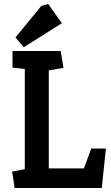

<svg xmlns="http://www.w3.org/2000/svg" viewBox="-20 -948 560 968"><path d="M54 0 41 -83 105 -95V-600L43 -607V-691H286L300 -606L226 -593V-99H403L440 -199H514L493 0ZM100 -710 58 -759 188 -918 223 -928 292 -831Z"/></svg>

Font: Kreon SemiBold
Style: Regular
Weight: 600
Designer: Julia Petretta
Foundry: Julia Petretta and Eli Heuer
Version: Version 2.002